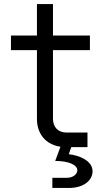

<svg xmlns="http://www.w3.org/2000/svg" viewBox="-20 -725 540 946"><path d="M331 0H411V-72H307C267 -72 241 -98 241 -140V-478H423V-550H241V-705H162V-550H34V-478H162V-140C162 -64 206 -13 278 -2L252 68C320 68 361 88 361 114C361 133 340 151 310 151H238V201H321C390 201 436 165 436 119C436 66 369 40 319 35Z"/></svg>

Font: Tekne LDO Light
Style: Regular
Weight: 300
Monospace: yes
Designer: Alessio Laiso, Mario Rullo, Paolo Rosset
Foundry: Alessio Laiso
Version: Version 1.000;hotconv 1.0.109;makeotfexe 2.5.65596